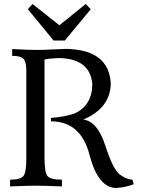

<svg xmlns="http://www.w3.org/2000/svg" viewBox="-20 -941 715 969"><path d="M567.4 7.8Q475.1 7.8 431.4 -160.4Q387.7 -328.6 237.3 -328.6L236.8 -345.7Q307.1 -351.6 356 -368.2Q445.8 -409.2 445.8 -517.6Q434.6 -642.1 283.7 -647.9Q246.6 -647.9 204.6 -641.1V-144Q204.6 -70.8 219.7 -52.5Q234.9 -34.2 292.5 -34.2V0Q214.4 -3.9 155.8 -3.9Q114.7 -3.9 30.8 0V-34.2Q82.5 -34.2 97.7 -52Q112.8 -69.8 112.8 -140.1V-585Q112.8 -627 99.1 -643.1Q85.4 -659.2 41.5 -659.2V-693.4Q124 -689 168.5 -689Q201.2 -689 249.8 -691.7Q298.3 -694.3 314.5 -694.3Q531.7 -689.5 539.1 -517.6Q535.2 -394.5 400.9 -337.9Q472.7 -327.1 511.2 -207Q549.8 -86.9 584 -60.8Q618.2 -34.7 647.9 -34.7L654.8 -11.2Q616.2 3.9 567.4 7.8ZM307.1 -736.3H250.5L120.6 -894.5L144 -920.9L279.8 -813.5L412.6 -920.9L438 -894.5Z"/></svg>

Font: Almanac
Style: Regular
Weight: 400
Designer: Eden's Almanac
Version: Version 3.501;March 28, 2021;FontCreator 13.0.0.2683 64-bit